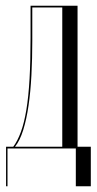

<svg xmlns="http://www.w3.org/2000/svg" viewBox="-20 -515 335 666"><path d="M1 131V-6H26Q41 -26 52.5 -57.5Q64 -89 71.5 -134.5Q79 -180 82.5 -241.5Q86 -303 86 -384V-495H249V-6H295V131H243V0H6V131ZM196 -6V-489H92V-373Q92 -312 89 -254.5Q86 -197 79 -149Q72 -101 60.5 -64Q49 -27 32 -6Z"/></svg>

Font: Moniqa Cond Display
Style: Regular
Weight: 400
Width: 3
Designer: Rajesh Rajput
Foundry: Rajesh Rajput
Version: Version 1.000